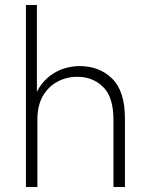

<svg xmlns="http://www.w3.org/2000/svg" viewBox="-20 -750 597 770"><path d="M84 0V-730H128V-349H115Q127 -387 147.5 -413Q168 -439 193.5 -455Q219 -471 246.5 -478Q274 -485 299 -485Q379 -485 430 -434.5Q481 -384 481 -276V0H435V-270Q435 -361 393.5 -401.5Q352 -442 290 -442Q247 -442 210.5 -422.5Q174 -403 152 -365Q130 -327 130 -271V0Z"/></svg>

Font: SUSE Thin ExtraLight
Style: Regular
Weight: 250
Version: Version 1.000